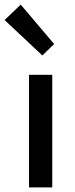

<svg xmlns="http://www.w3.org/2000/svg" viewBox="-49 -814 324 834"><path d="M0 0ZM77 -489H178V0H77ZM-29 -727 41 -794 186 -623 135 -573Z"/></svg>

Font: Assistant SemiBold
Style: Regular
Weight: 600
Designer: Hebrew By Ben Nathan, Latin by Paul Hunt
Version: Version 2.001; ttfautohint (v1.6)